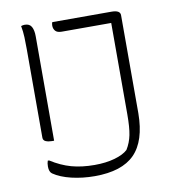

<svg xmlns="http://www.w3.org/2000/svg" viewBox="-82 -780 764 869"><g transform="rotate(-10 300.0 -345.0)"><path d="M73 -707Q82 -710 90 -710Q112 -710 121 -694Q130 -678 130 -650V-170H120Q104 -170 92 -175Q80 -180 80 -193V-600Q80 -628 79 -654.5Q78 -681 73 -707ZM292 -30Q344 -30 384.5 -41.5Q425 -53 445 -72Q463 -101 470 -135.5Q477 -170 477 -230V-650H250Q229 -650 220.5 -660Q212 -670 212 -684Q212 -694 215 -700H487Q527 -700 527 -677V-226Q526 -99 467.5 -39.5Q409 20 284 20Q228 20 177.5 8Q127 -4 95 -26Q82 -35 82 -60Q82 -75 86 -86H92Q139 -56 186 -43Q233 -30 292 -30Z"/></g></svg>

Font: Recursive Sn Csl St Lt
Style: Regular
Weight: 300
Version: Version 1.079;hotconv 1.0.112;makeotfexe 2.5.65598; ttfautoh